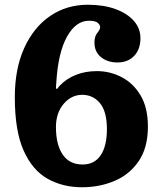

<svg xmlns="http://www.w3.org/2000/svg" viewBox="-20 -780 674 810"><path d="M402.5 -665.5Q402.5 -675 392.2 -683.8Q382 -692.5 355.5 -692.5Q300 -692.5 262.5 -625Q225 -557.5 217.5 -431.5Q217 -418.5 216.2 -412.8Q215.5 -407 218 -405.5Q221 -403.5 223.8 -408.2Q226.5 -413 234 -420.5Q260 -448 300 -464Q340 -480 389 -480Q444.5 -480 493.8 -454.2Q543 -428.5 573.5 -376.8Q604 -325 604 -246Q604 -157 565.2 -100.2Q526.5 -43.5 463.2 -16.8Q400 10 325.5 10Q245 10 181 -25.8Q117 -61.5 79.8 -144.5Q42.5 -227.5 42.5 -370Q42.5 -490 82.2 -577.5Q122 -665 191.5 -712.5Q261 -760 350.5 -760Q417 -760 467 -741.8Q517 -723.5 544.8 -691.8Q572.5 -660 572.5 -619Q572.5 -572 546 -544.2Q519.5 -516.5 475.5 -516.5Q433.5 -516.5 406 -539Q378.5 -561.5 378.5 -600Q378.5 -627 390.5 -641.2Q402.5 -655.5 402.5 -665.5ZM431 -235Q431 -309.5 401.8 -344.8Q372.5 -380 327 -380Q281 -380 248.5 -341.8Q216 -303.5 216 -243.5Q216 -170 244.5 -128Q273 -86 328.5 -86Q378.5 -86 404.8 -125Q431 -164 431 -235Z"/></svg>

Font: Besley* Heavy
Style: Regular
Weight: 800
Designer: Owen Earl
Foundry: indestructible type*
Version: Version 3.000; ttfautohint (v1.8.3)